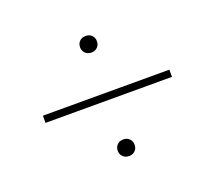

<svg xmlns="http://www.w3.org/2000/svg" viewBox="-83 -667 729 652"><g transform="rotate(-20 281.5 -341.0)"><path d="M282 -558Q295 -558 303.5 -549.5Q312 -541 312 -528Q312 -515 303.5 -506.5Q295 -498 282 -498Q268 -498 259.5 -506.5Q251 -515 251 -528Q251 -541 259.5 -549.5Q268 -558 282 -558ZM510 -353V-327H53V-353ZM282 -184Q295 -184 303.5 -175.5Q312 -167 312 -154Q312 -141 303.5 -132.5Q295 -124 282 -124Q268 -124 259.5 -132.5Q251 -141 251 -154Q251 -167 259.5 -175.5Q268 -184 282 -184Z"/></g></svg>

Font: Prodigy Sans ExtraLight
Style: Regular
Weight: 200
Designer: Wei Huang
Foundry: Wei Huang
Version: Version 1.003; ttfautohint (v1.8.3)